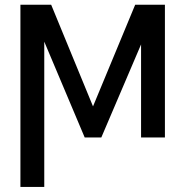

<svg xmlns="http://www.w3.org/2000/svg" viewBox="-20 -565 762 789"><path d="M535.5 -545.5H657.7V0H559.7V-382.5L396.3 0H328.1L161.9 -393.8V203.1H63.9V-545.5H190.3L362.2 -127.8Z"/></svg>

Font: Fast_Sans-Dotted
Style: Regular
Weight: 400
Version: Version 3.018